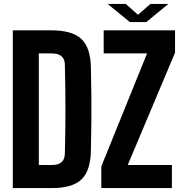

<svg xmlns="http://www.w3.org/2000/svg" viewBox="-20 -954 931 974"><path d="M45 0V-800H242Q346 -800 392.5 -756.5Q439 -713 441 -613Q443 -537 443.5 -468.5Q444 -400 443.5 -332Q443 -264 441 -188Q439 -87 393 -43.5Q347 0 244 0ZM177 -117H244Q307 -117 309 -173Q312 -291 312 -400.5Q312 -510 309 -628Q307 -683 242 -683H177ZM494 0V-110L726 -683H506V-800H868V-687L628 -117H852V0ZM526 -934H618L680 -879L743 -934H834L722 -842H639Z"/></svg>

Font: Big Shoulders Text ExtraBold
Style: Regular
Weight: 800
Designer: Patric King
Foundry: XO Type Co
Version: Version 1.000; ttfautohint (v1.8.2)